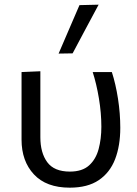

<svg xmlns="http://www.w3.org/2000/svg" viewBox="-20 -812 602 842"><path d="M286 11Q183 11 128.8 -47.2Q74.5 -105.5 74.5 -199.5V-496L157 -499.5V-210Q157 -142 187.2 -100.8Q217.5 -59.5 286.5 -59.5Q340.5 -59.5 370.5 -86.5Q400.5 -113.5 412.5 -158.2Q424.5 -203 424.5 -256Q424.5 -316 413.8 -380.5Q403 -445 386.5 -496H470.5Q487.5 -443.5 497.5 -379Q507.5 -314.5 507.5 -251.5Q507.5 -173 484.8 -114Q462 -55 413.2 -22Q364.5 11 286 11ZM237 -577Q260 -630.5 283 -684Q306 -737 328.5 -789.5L412.5 -791.5Q383.5 -737.5 355 -684.2Q326.5 -631 298.5 -578Z"/></svg>

Font: Heraclito
Style: Regular
Weight: 400
Designer: Kostas Bartsokas (font) & Cristiano Sobral (main changes)
Foundry: Kostas Bartsokas (font) & Cristiano Sobral (main changes)
Version: Version 1.00;July 8, 2020;FontCreator 13.0.0.2655 64-bit